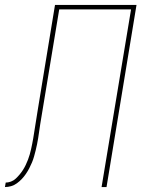

<svg xmlns="http://www.w3.org/2000/svg" viewBox="-58 -755 578 775"><path d="M-38 0 -35 -18Q-25 -18 -14 -22Q-3 -26 5.5 -34Q14 -42 21.5 -51Q29 -60 35 -69.5Q41 -79 46 -89.5Q51 -100 55 -110.5Q59 -121 62 -131.5Q65 -142 67.5 -153Q70 -164 72 -174.5Q74 -185 76 -196Q81 -226 85.5 -255.5Q90 -285 95 -315L164 -735H493L372 0H352L471 -717H181L114 -312Q109 -283 104.5 -254.5Q100 -226 96 -197Q94 -185 91.5 -172.5Q89 -160 86 -148Q83 -136 79.5 -123.5Q76 -111 71 -99Q66 -87 60 -75.5Q54 -64 46.5 -53Q39 -42 30 -32.5Q21 -23 10 -15Q-1 -7 -13.5 -3.5Q-26 0 -38 0Z"/></svg>

Font: Iosevka SS04 Thin Oblique
Style: Regular
Weight: 100
Italic angle: -9°
Monospace: yes
Designer: Belleve Invis
Foundry: Belleve Invis
Version: Version 19.0.0; ttfautohint (v1.8.4)